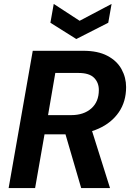

<svg xmlns="http://www.w3.org/2000/svg" viewBox="-20 -959 669 979"><path d="M24 0 147 -700H405Q479 -700 527.5 -674.5Q576 -649 599.5 -606.5Q623 -564 623 -515Q623 -441 586 -387Q549 -333 483.5 -303.5Q418 -274 332 -274H207L159 0ZM394 0 304 -308H444L541 0ZM225 -372H343Q407 -372 445.5 -406Q484 -440 484 -500Q484 -538 459.5 -562.5Q435 -587 380 -587H262ZM549 -939 532 -843 369 -760 237 -843 254 -939 386 -853Z"/></svg>

Font: DM Sans 24pt
Style: Bold Italic
Weight: 700
Italic angle: -10°
Designer: Colophon Foundry, Jonny Pinhorn
Foundry: Colophon Foundry
Version: Version 4.004;gftools[0.9.30]